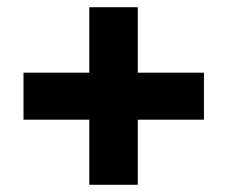

<svg xmlns="http://www.w3.org/2000/svg" viewBox="-20 -605 629 531"><path d="M45 -274V-404H544V-274ZM361 -94H227V-585H361Z"/></svg>

Font: Hind Variable Light
Style: Regular
Weight: 300
Designer: Manushi Parikh, Satya Rajpurohit
Foundry: Indian Type Foundry
Version: Version 3.000